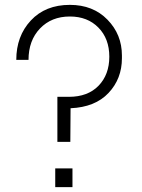

<svg xmlns="http://www.w3.org/2000/svg" viewBox="-20 -769 584 789"><path d="M269 -186H215.8V-371.1H263.2Q340.8 -371.1 385 -416.7Q429.2 -462.4 429.2 -536.1Q429.2 -609.9 384.5 -655.5Q339.8 -701.2 267.1 -701.2Q191.4 -701.2 144.3 -651.9Q97.2 -602.5 97.2 -522.9H46.9Q46.9 -620.6 106.7 -684.8Q166.5 -749 267.1 -749Q362.3 -749 421.6 -688.2Q481 -627.4 481 -541V-529.8Q481 -445.3 426 -387Q371.1 -328.6 270 -324.2ZM277.8 0H207V-77.1H277.8Z"/></svg>

Font: Sora ExtraLight
Style: Regular
Weight: 200
Designer: Jonathan Barnbrook, Julián Moncada
Foundry: Barnbrook Fonts
Version: Version 2.000